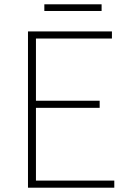

<svg xmlns="http://www.w3.org/2000/svg" viewBox="-20 -872 602 892"><path d="M110 0H511V-33H147V-371H443V-404H147V-693H500V-726H110ZM186 -821H452V-852H186Z"/></svg>

Font: Noto Sans CJK HK Thin
Style: Regular
Weight: 100
Designer: Ryoko NISHIZUKA 西塚涼子 (kana, bopomofo & ideographs); Paul D. Hunt (Latin, Greek & Cyrillic); Sandoll Communications 산돌커뮤니
Foundry: Adobe
Version: Version 2.004;hotconv 1.0.118;makeotfexe 2.5.65603